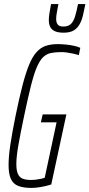

<svg xmlns="http://www.w3.org/2000/svg" viewBox="-20 -912 438 940"><path d="M133 8Q95 8 70 -1.5Q45 -11 33.5 -35.5Q22 -60 22 -104Q22 -145 30.5 -202.5Q39 -260 56 -344Q74 -432 90 -493.5Q106 -555 122.5 -595Q139 -635 159 -657Q179 -679 204 -687.5Q229 -696 263 -696Q281 -696 301.5 -694Q322 -692 341 -688Q360 -684 373 -678L366 -642Q354 -646 338 -649.5Q322 -653 307 -655Q292 -657 281 -657Q251 -657 229.5 -652.5Q208 -648 191.5 -632.5Q175 -617 160.5 -583.5Q146 -550 131.5 -492Q117 -434 98 -344Q80 -259 70 -201.5Q60 -144 60 -109Q60 -78 67.5 -61Q75 -44 90.5 -37.5Q106 -31 130 -31Q144 -31 156.5 -32.5Q169 -34 180.5 -36.5Q192 -39 199 -42L257 -313H180L189 -352H305L231 -9Q216 -4 198 0Q180 4 163.5 6Q147 8 133 8ZM292 -752Q264 -752 248 -759.5Q232 -767 225.5 -781Q219 -795 219 -814Q219 -830 222.5 -850Q226 -870 230 -892H266Q262 -871 258.5 -852Q255 -833 255 -819Q255 -801 263 -791.5Q271 -782 290 -782Q314 -782 327 -794.5Q340 -807 347.5 -831.5Q355 -856 362 -892H398Q392 -861 386 -836Q380 -811 369 -792Q358 -773 340 -762.5Q322 -752 292 -752Z"/></svg>

Font: Saira UltraCondensed ExtraLight
Style: Italic
Weight: 250
Width: 1
Italic angle: -12°
Designer: Hector Gatti with collaboration of the Omnibus-Type team
Foundry: Omnibus-Type
Version: Version 1.101